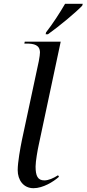

<svg xmlns="http://www.w3.org/2000/svg" viewBox="-20 -979 455 1009"><path d="M222 -809 220 -799H232C290 -840 379 -914 412 -949L415 -959H322C296 -914 256 -852 222 -809ZM156 10C206 10 261 -24 290 -50L285 -58C260 -42 235 -31 213 -31C178 -31 167 -55 167 -104C167 -131 178 -193 183 -215L299 -760H110L108 -750H120C158 -750 190 -743 190 -703C190 -697 188 -677 184 -658L95 -242C87 -203 73 -126 73 -85C73 -33 103 10 156 10Z"/></svg>

Font: Noto Serif Display
Style: Italic
Weight: 400
Italic angle: -12°
Designer: Monotype Design Team
Foundry: Monotype Imaging Inc.
Version: Version 2.009